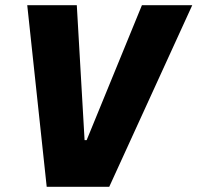

<svg xmlns="http://www.w3.org/2000/svg" viewBox="-20 -720 761 740"><path d="M160 0H401L721 -700H527L314 -180H306L276 -700H85Z"/></svg>

Font: Fixel Text 20240404 ExtraBold
Style: Italic
Weight: 800
Width: 4
Italic angle: -10°
Designer: AlfaBravo + MacPaw
Foundry: Kyrylo Tkachov, Marchela Mozhyna, Serhii Makarenko, Maria Weinstein, Zakhar Kryvoshyya
Version: Version 1.211;Glyphs 3.2 (3225)